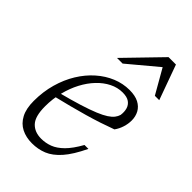

<svg xmlns="http://www.w3.org/2000/svg" viewBox="-213 -766 853 853"><g transform="rotate(45 213.0 -340.0)"><path d="M286.5 -435Q255 -435 225.5 -420.2Q196 -405.5 170.8 -379Q145.5 -352.5 126.5 -316.5Q107.5 -280.5 96.8 -237.5Q86 -194.5 86 -147.5Q86 -84.5 110 -59Q134 -33.5 175.5 -33.5Q203 -33.5 228.8 -43.2Q254.5 -53 280 -78.2Q305.5 -103.5 331.5 -150H356Q325.5 -86 294.8 -51.2Q264 -16.5 231.2 -3.2Q198.5 10 161 10Q123.5 10 94.8 -4.5Q66 -19 49.8 -49.8Q33.5 -80.5 33.5 -129Q33.5 -187 48 -238.2Q62.5 -289.5 88 -331Q113.5 -372.5 147.5 -402.5Q181.5 -432.5 220.5 -448.5Q259.5 -464.5 300.5 -464.5Q336 -464.5 358.5 -452.8Q381 -441 392 -420.8Q403 -400.5 403 -375Q403 -354 396.2 -332.5Q389.5 -311 376.5 -293Q345.5 -281.5 311.5 -270.2Q277.5 -259 240.8 -248.5Q204 -238 164.8 -227.8Q125.5 -217.5 83.5 -207.5L85 -233.5Q149 -250 193.8 -264Q238.5 -278 267.5 -290Q296.5 -302 313.2 -313Q330 -324 338.5 -335Q347 -346 350.5 -358Q353.5 -379.5 348.5 -396.8Q343.5 -414 328.8 -424.5Q314 -435 286.5 -435ZM160 -525.5 319.5 -690H366L425.5 -525.5H398L326.5 -650.5H345L195.5 -525.5Z"/></g></svg>

Font: Newsreader Light
Style: Italic
Weight: 300
Italic angle: -17°
Designer: Hugues Gentile
Foundry: Production Type
Version: Version 1.003